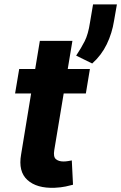

<svg xmlns="http://www.w3.org/2000/svg" viewBox="-20 -866 563 892"><path d="M397.7 -545.5 378.9 -431.8H275.9L232.2 -169Q226.9 -137.8 239.5 -126.8Q252.1 -115.8 274.9 -115.8Q285.5 -115.8 296.5 -117.7Q307.5 -119.7 313.6 -120.7L319.2 -7.8Q306.5 -4.3 285 0.4Q263.5 5 234 6.4Q150.9 9.6 107.4 -29.8Q63.9 -69.2 78.1 -148.8L124.6 -431.8H50.1L69.2 -545.5H143.5L165.1 -676.1H316.4L294.7 -545.5ZM523.1 -845.5 509.9 -769.9Q500.7 -711.6 476 -660.5Q451.3 -609.4 408.4 -571L333.8 -607.6Q356.9 -642 373.4 -674.5Q389.9 -707 398.1 -761.7L412.3 -845.5Z"/></svg>

Font: Inter UI
Style: Bold Italic
Weight: 700
Italic angle: 9.39999°
Designer: Rasmus Andersson
Foundry: rsms
Version: 3.2;8d6f07862